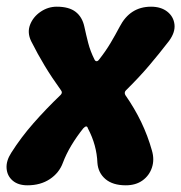

<svg xmlns="http://www.w3.org/2000/svg" viewBox="-38 -537 542 574"><path d="M44 17Q16.2 17 -0.2 2.9Q-16.6 -11.2 -18.3 -33.6Q-20 -56 -4.4 -80.2Q24.6 -126 62 -168.6Q99.4 -211.2 143 -253Q150 -260 144.4 -267Q117 -305 95.8 -340.1Q74.6 -375.2 55.2 -413.8Q42.8 -439.4 51.9 -463Q61 -486.6 83.3 -501.8Q105.6 -517 131.6 -517Q168.2 -517 188.1 -501.6Q208 -486.2 214.2 -457.2Q219.4 -433 225.7 -408.5Q232 -384 244.4 -359.2Q246.8 -354 250.8 -354Q254.8 -354 258.4 -359.2Q278 -384 292.7 -408.8Q307.4 -433.6 319.8 -457.2Q350.8 -517 413.6 -517Q443.2 -517 462 -502.3Q480.8 -487.6 483.6 -464.1Q486.4 -440.6 467.2 -414.4Q437.4 -375.8 407.6 -340.7Q377.8 -305.6 338.6 -267Q332.6 -261 336.6 -253Q364.4 -213.2 384.1 -172.2Q403.8 -131.2 416.2 -87Q424.2 -59.8 416.2 -35.9Q408.2 -12 388 2.5Q367.8 17 338 17Q299.2 17 277.3 -1.6Q255.4 -20.2 253.2 -50.4Q252.2 -76.4 245.2 -102.1Q238.2 -127.8 224.8 -153.2Q221.8 -164.8 210.8 -153.2Q190.6 -127.8 175.2 -102.1Q159.8 -76.4 150 -50.4Q139 -20.2 111.1 -1.6Q83.2 17 44 17Z"/></svg>

Font: Winky Sans
Style: Italic
Weight: 400
Italic angle: -8.97852°
Designer: Simon Atzbach
Foundry: typofactur
Version: Version 1.205